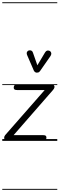

<svg xmlns="http://www.w3.org/2000/svg" viewBox="-25 -1246 526 1698"><path d="M37.5 0Q25 0 18 -8.5Q11 -17 11.8 -29.2Q12.5 -41.5 21.5 -52L370 -449.5H128.5Q110 -449.5 103.2 -454.8Q96.5 -460 96.5 -471Q96.5 -482.5 102.8 -491.5Q109 -500.5 127 -500.5H428Q444 -500.5 451.2 -493Q458.5 -485.5 456.8 -474.2Q455 -463 444.5 -451L95.5 -51H353.5Q372.5 -51 379 -46Q385.5 -41 385.5 -29.5Q385.5 -17 379.5 -8.5Q373.5 0 354.5 0ZM37.5 0Q25 0 18 -8.5Q11 -17 11.8 -29.2Q12.5 -41.5 21.5 -52L370 -449.5H128.5Q110 -449.5 103.2 -454.8Q96.5 -460 96.5 -471Q96.5 -482.5 102.8 -491.5Q109 -500.5 127 -500.5H428Q444 -500.5 451.2 -493Q458.5 -485.5 456.8 -474.2Q455 -463 444.5 -451L95.5 -51H353.5Q372.5 -51 379 -46Q385.5 -41 385.5 -29.5Q385.5 -17 379.5 -8.5Q373.5 0 354.5 0ZM297.5 -603.5Q293 -603.5 285.8 -608.2Q278.5 -613 274.5 -621L217.5 -752.5Q208 -773 213.2 -784.8Q218.5 -796.5 228.5 -799.5Q242 -803.5 252.5 -798.2Q263 -793 266.5 -780L305.5 -668.5L371.5 -779Q383 -798.5 396.8 -799.2Q410.5 -800 419 -793Q429 -783.5 428.8 -772Q428.5 -760.5 421 -749.5L330 -619Q321.5 -606.5 313.2 -605Q305 -603.5 297.5 -603.5ZM-5 424.5H481.5V432.5H-5ZM-5 -16H481.5V0H-5ZM-5 -501.5H481.5V-493.5H-5ZM-5 -1226H481.5V-1218H-5Z"/></svg>

Font: Edu AU VIC WA NT Guides
Style: Regular
Weight: 400
Designer: Tina and Corey Anderson, Eben Sorkin, Mirko Velimirovic
Foundry: Google for Education
Version: Version 1.001